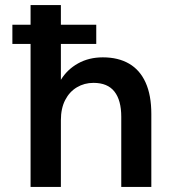

<svg xmlns="http://www.w3.org/2000/svg" viewBox="-20 -740 678 760"><path d="M29 -566V-642H361V-566ZM101 0V-720H221V-424Q246 -465 289 -489Q332 -513 387 -513Q448 -513 491 -488Q534 -463 556.5 -413Q579 -363 579 -289V0H460V-278Q460 -343 433 -377.5Q406 -412 350 -412Q314 -412 284.5 -394.5Q255 -377 238 -344Q221 -311 221 -264V0Z"/></svg>

Font: DM Sans 17pt SemiBold
Style: Regular
Weight: 600
Version: Version 4.004;gftools[0.9.30]